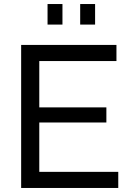

<svg xmlns="http://www.w3.org/2000/svg" viewBox="-20 -933 645 953"><path d="M216 -811V-913H290V-811ZM378 -811V-913H452V-811ZM567 -80V0H85V-710H558V-630H175V-400H508V-325H175V-80Z"/></svg>

Font: Boldmen Medium
Style: Regular
Weight: 400
Designer: Matt McInerney, Pablo Impallari, Rodrigo Fuenzalida
Foundry: LIVING CONCEPT
Version: Version 1.000